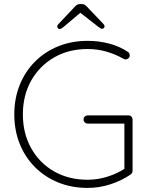

<svg xmlns="http://www.w3.org/2000/svg" viewBox="-20 -910 734 940"><path d="M409 10Q331 10 265.5 -16.5Q200 -43 151.5 -91.5Q103 -140 76.5 -206Q50 -272 50 -350Q50 -428 76.5 -494Q103 -560 151.5 -608.5Q200 -657 265.5 -683.5Q331 -710 409 -710Q464 -710 515 -696.5Q566 -683 606 -656Q611 -653 613 -648.5Q615 -644 615 -639Q615 -629 608 -624Q601 -619 596 -619Q592 -619 589 -620.5Q586 -622 583 -623Q546 -644 502 -657Q458 -670 409 -670Q316 -670 244.5 -628.5Q173 -587 132.5 -515Q92 -443 92 -350Q92 -257 132.5 -184.5Q173 -112 244.5 -71Q316 -30 409 -30Q459 -30 507.5 -45.5Q556 -61 593 -86L589 -68V-318L603 -305H409Q401 -305 395 -311Q389 -317 389 -325Q389 -334 395 -339.5Q401 -345 409 -345H609Q618 -345 623.5 -339Q629 -333 629 -325V-74Q629 -70 627 -65Q625 -60 620 -56Q576 -26 521.5 -8Q467 10 409 10ZM381 -854 291 -778Q286 -774 281.5 -771Q277 -768 272 -768Q267 -768 263.5 -772Q260 -776 260 -780Q260 -783 261.5 -786Q263 -789 266 -792L347 -878Q353 -884 358 -887Q363 -890 371 -890H381Q389 -890 394 -887Q399 -884 405 -878L486 -793Q489 -790 490.5 -787Q492 -784 492 -781Q492 -777 488.5 -773Q485 -769 480 -769Q476 -769 471 -772Q466 -775 461 -779L370 -850Z"/></svg>

Font: Quicksand Light Light
Style: Regular
Weight: 300
Version: Version 3.006